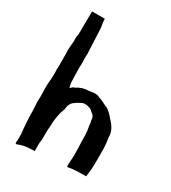

<svg xmlns="http://www.w3.org/2000/svg" viewBox="-180 -786 825 925"><g transform="rotate(30 232.5 -324.0)"><path d="M55 -14Q54 -23 52.5 -38.5Q51 -54 50 -69.5Q49 -85 48.5 -97.5Q48 -110 48 -112V-118V-119V-123V-124V-125V-126V-127V-128V-130V-132Q48 -145 46.5 -161.5Q45 -178 45 -186Q46 -197 46 -207Q46 -217 46 -228Q46 -239 45.5 -247Q45 -255 45 -259Q45 -288 48 -313Q48 -318 48.5 -329.5Q49 -341 49 -346Q49 -351 48.5 -356.5Q48 -362 48 -365Q48 -371 49 -373V-387V-388V-389V-390V-393V-413V-414V-415V-416V-418V-436V-437V-438V-439V-441V-453V-454V-455Q48 -457 48 -468Q48 -473 48.5 -485.5Q49 -498 51 -514Q52 -517 52 -524Q52 -527 51.5 -531.5Q51 -536 51 -539Q51 -546 52 -549Q55 -564 55 -579V-583V-584V-600V-603V-607V-609V-610Q55 -631 55.5 -651Q56 -671 56 -692H127V-686Q127 -676 130 -660.5Q133 -645 133 -633L139 -501Q138 -496 138 -491.5Q138 -487 138 -482Q138 -477 138.5 -467.5Q139 -458 139 -443Q138 -438 138 -432Q138 -426 138 -421Q138 -416 138.5 -405Q139 -394 139 -377Q139 -362 140 -347.5Q141 -333 146 -318Q151 -323 157 -327.5Q163 -332 169 -333Q198 -353 235 -353Q240 -353 249 -355Q258 -357 268 -357Q273 -357 278.5 -356Q284 -355 294 -350Q309 -346 323 -338Q337 -330 351 -325Q362 -317 369 -310.5Q376 -304 381 -298V-297H382L383 -296V-295H384V-294H385V-293L386 -292L387 -291V-290H388V-289H389V-288L390 -287H391V-286Q394 -282 403 -273Q418 -254 423.5 -238Q429 -222 429 -203Q434 -174 434.5 -148Q435 -122 435 -93Q435 -68 434 -44Q433 -20 430 -3Q429 2 429 4.5Q429 7 429 9V10Q404 10 379.5 11Q355 12 326 17Q325 14 325 8Q325 6 325.5 0.5Q326 -5 326 -10V-16Q326 -21 327 -28.5Q328 -36 328 -48Q328 -66 327 -87Q326 -108 326 -125Q326 -145 325 -165Q324 -185 319 -209Q319 -218 316.5 -228Q314 -238 314 -248Q311 -253 309 -258Q307 -263 303 -265Q295 -270 288 -278Q281 -284 268.5 -286.5Q256 -289 250 -289Q241 -289 235 -286Q226 -281 217 -276.5Q208 -272 203 -267Q193 -262 185.5 -249Q178 -236 178 -221Q158 -170 158 -112Q157 -103 156.5 -94.5Q156 -86 156 -78V-61V-60V-59V-58V-55V-54V-49V-48V-46V-45Q156 -36 154.5 -27.5Q153 -19 153 -10V29Q128 29 104 32Q96 33 89 35Q82 37 75 39Q70 41 66.5 42.5Q63 44 59 44H56Q54 40 54 36Q54 33 55 27.5Q56 22 56 16V11Q55 8 55 1Q55 -1 55.5 -3Q56 -5 56 -7Q56 -12 55 -14Z"/></g></svg>

Font: Kirang Haerang sl
Style: Regular
Weight: 400
Version: Version 1.00